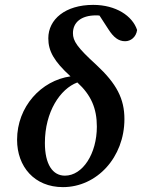

<svg xmlns="http://www.w3.org/2000/svg" viewBox="-20 -753 582 787"><path d="M238 14C377 14 490 -108 490 -265C490 -348 458 -410 375 -487C296 -559 279 -585 279 -617C279 -660 311 -690 374 -690C379 -690 383 -690 388 -689L425 -632C445 -601 465 -584 493 -584C516 -584 538 -601 542 -630C523 -688 455 -733 362 -733C248 -733 178 -674 178 -596C178 -544 201 -502 269 -440C149 -423 50 -316 50 -180C50 -70 121 14 238 14ZM164 -167C164 -295 227 -389 297 -415C353 -364 377 -309 377 -234C377 -123 319 -33 246 -33C196 -33 164 -79 164 -167Z"/></svg>

Font: Source Serif Pro Semibold
Style: Italic
Weight: 600
Italic angle: -12°
Designer: Frank Grießhammer
Foundry: Adobe Systems Incorporated
Version: Version 3.001;hotconv 1.0.111;makeotfexe 2.5.65597